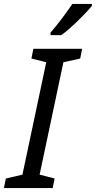

<svg xmlns="http://www.w3.org/2000/svg" viewBox="-40 -964 491 984"><path d="M230 0 240 -49 163 -69 285 -645 371 -664 381 -714H131L121 -664L197 -645L75 -69L-10 -49L-20 0ZM274 -784C324 -819 404 -900 431 -934V-944H331C302 -901 253 -835 219 -797V-784Z"/></svg>

Font: BC Sans
Style: Italic
Weight: 400
Italic angle: -12°
Designer: Monotype Design Team
Designer: Province of B.C.
Foundry: Monotype Imaging Inc.
Version: Version 2.000;GOOG;noto-source:20170915:90ef993387c0